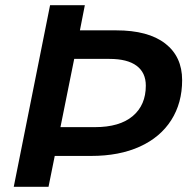

<svg xmlns="http://www.w3.org/2000/svg" viewBox="-20 -720 735 740"><path d="M682 -411Q682 -323 640 -257Q598 -191 519 -155Q440 -119 331 -119H191L167 0H33L173 -700H307L288 -603H428Q551 -603 616.5 -552.5Q682 -502 682 -411ZM542 -390Q542 -440 506.5 -466.5Q471 -493 402 -493H266L213 -230H346Q441 -230 491.5 -272.5Q542 -315 542 -390Z"/></svg>

Font: TypoPRO Montserrat Alternates
Style: Italic
Weight: 500
Italic angle: -11.3°
Designer: Julieta Ulanovsky
Foundry: Julieta Ulanovsky
Version: Version 6.001